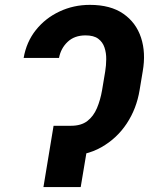

<svg xmlns="http://www.w3.org/2000/svg" viewBox="-20 -757 603 777"><path d="M216.3 -248H267.1Q308.6 -248 333.5 -267.3Q358.4 -286.6 372.3 -319.3Q386.2 -352.1 393.1 -392.1L405.8 -468.3Q409.7 -492.2 409.9 -517.6Q410.2 -543 402.8 -564.9Q395.5 -586.9 377.4 -600.3Q359.4 -613.8 326.2 -613.8Q281.2 -613.8 253.7 -587.6Q226.1 -561.5 218.8 -522.5H75.7Q86.9 -587.4 125.2 -635.5Q163.6 -683.6 220.7 -710.4Q277.8 -737.3 343.8 -737.3Q427.2 -737.3 479 -701.4Q530.8 -665.5 550.8 -604.5Q570.8 -543.5 557.6 -468.3L544.9 -392.1Q532.7 -317.4 492.9 -257.1Q453.1 -196.8 390.1 -161.1Q327.1 -125.5 243.2 -125.5H195.8ZM348.1 -248 306.6 0H155.8L196.8 -248Z"/></svg>

Font: Inter 24pt
Style: Bold Italic
Weight: 700
Italic angle: -9.3988°
Version: Version 4.001;git-66647c0bb